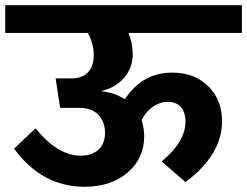

<svg xmlns="http://www.w3.org/2000/svg" viewBox="-40 -713 946 735"><path d="M452 -587Q468 -544 468 -506Q468 -453 435 -415Q402 -377 346 -364Q398 -359 438 -333Q505 -435 619 -435Q704 -435 757 -383Q810 -331 810 -249Q810 -120 670 -16L579 -95Q670 -171 670 -247Q670 -283 652.5 -303Q635 -323 603 -323Q572 -323 545 -304Q518 -285 502 -253Q512 -221 512 -192Q512 -106 448 -52Q384 2 285 2Q120 2 14 -144L96 -222Q180 -117 269 -117Q312 -117 337 -140Q362 -163 362 -205Q362 -246 337 -273Q312 -300 264 -300H190L173 -413H234Q276 -413 297.5 -437Q319 -461 319 -502Q319 -545 296 -587H-20V-693H886V-587Z"/></svg>

Font: FiraGO
Style: Bold
Weight: 700
Designer: bBox Type
Foundry: bBox Type GmbH
Version: Version 1.001;PS 001.001;hotconv 1.0.88;makeotf.lib2.5.64775